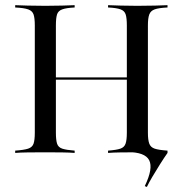

<svg xmlns="http://www.w3.org/2000/svg" viewBox="-20 -591 706 742"><path d="M547.6 131.5 539.5 128.2Q572.6 59.7 556.5 28.2Q540.3 -3.2 472.6 -3.2L521.8 -12.9L615.3 -8.9H627.4V0Q613.7 19.4 598 44.4Q582.3 69.4 568.5 92.7Q554.8 116.1 547.6 131.5ZM397.6 0V-8.9Q429.8 -11.3 445.2 -16.5Q460.5 -21.8 465.3 -35.9Q470.2 -50 470.2 -78.2V-492.7Q470.2 -521 465.7 -535.1Q461.3 -549.2 446 -554.8Q430.6 -560.5 397.6 -562.1V-571Q416.9 -570.2 446.8 -569.4Q476.6 -568.5 510.5 -568.5Q549.2 -568.5 579.4 -569.4Q609.7 -570.2 627.4 -571V-562.1Q593.5 -560.5 577.8 -554.8Q562.1 -549.2 556.9 -535.1Q551.6 -521 551.6 -492.7V-78.2Q551.6 -50 556.9 -35.9Q562.1 -21.8 577.8 -16.5Q593.5 -11.3 627.4 -8.9V0Q609.7 -1.6 579.4 -2Q549.2 -2.4 510.5 -2.4Q475.8 -2.4 446.4 -2Q416.9 -1.6 397.6 0ZM38.7 0V-8.9Q72.6 -11.3 88.7 -16.5Q104.8 -21.8 109.7 -35.9Q114.5 -50 114.5 -78.2V-492.7Q114.5 -521 109.7 -535.1Q104.8 -549.2 88.7 -554.8Q72.6 -560.5 38.7 -562.1V-571Q57.3 -570.2 87.1 -569.4Q116.9 -568.5 155.6 -568.5Q190.3 -568.5 220.2 -569.4Q250 -570.2 268.5 -571V-562.1Q236.3 -560.5 220.6 -554.8Q204.8 -549.2 200.4 -535.1Q196 -521 196 -492.7V-78.2Q196 -50.8 200.4 -36.3Q204.8 -21.8 220.6 -16.5Q236.3 -11.3 268.5 -8.9V0Q250 -1.6 220.2 -2Q190.3 -2.4 154.8 -2.4Q116.9 -2.4 87.1 -2Q57.3 -1.6 38.7 0ZM164.5 -283.1V-291.9H500.8V-283.1Z"/></svg>

Font: Playfair 144pt
Style: Regular
Weight: 400
Designer: Claus Eggers Sørensen
Foundry: Claus Eggers Sørensen
Version: Version 2.001;gftools[0.9.30]